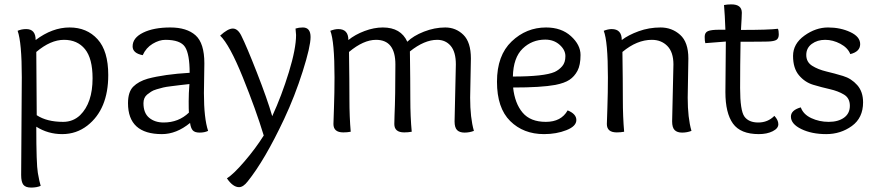

<svg xmlns="http://www.w3.org/2000/svg" viewBox="-20 -600 3985 873"><path d="M76.2 195.8 79.1 -249Q79.1 -407.2 60.1 -460Q78.1 -467.8 99.1 -467.8Q142.1 -467.8 142.1 -418Q217.8 -475.1 296.4 -475.1Q375 -475.1 423.6 -421.6Q472.2 -368.2 472.2 -258.8Q472.2 -103 377 -28.8Q327.1 9.8 262.7 9.8Q198.2 9.8 145 -23.9Q145 146 152.1 186.5Q159.2 227.1 165 245.1Q147 252.9 121.6 252.9Q96.2 252.9 86.2 240Q76.2 227.1 76.2 195.8ZM147 -76.2Q192.9 -45.9 267.1 -45.9Q312 -45.9 344.2 -76.2Q400.9 -131.8 400.9 -244.1Q400.9 -334 366.5 -376.5Q332 -418.9 271 -418.9Q210 -418.9 145 -363.8Q147 -144 147 -76.2Z M909.2 -312 907.2 -176.8Q907.2 -62 926.3 -4.9Q910.2 2.9 887.7 2.9Q865.2 2.9 856.2 -7.6Q847.2 -18.1 844.2 -41Q782.2 9.8 716.3 9.8Q562 9.8 562 -130.9Q562 -182.1 585.9 -206.1Q609.9 -230 651.9 -242.2Q727.1 -262.2 842.3 -269Q842.3 -354 821.3 -386.5Q800.3 -418.9 731.9 -418.9Q704.1 -418.9 674.1 -400.9Q644 -382.8 628.9 -349.1Q583 -357.9 583 -389.2Q583 -428.2 631.1 -451.7Q679.2 -475.1 754.4 -475.1Q829.1 -475.1 869.1 -439.5Q909.2 -403.8 909.2 -312ZM841.3 -217.8Q812 -214.8 797.6 -212.9Q783.2 -210.9 758.5 -208Q733.9 -205.1 721.9 -202.1Q710 -199.2 692.6 -194.1Q675.3 -189 666.7 -182.9Q658.2 -176.8 648.9 -169.9Q632.3 -155.8 632.3 -130.9Q632.3 -85.9 658.2 -64.5Q684.1 -43 724.1 -43Q792 -43 838.9 -87.9Q837.9 -102.1 837.9 -139.2Q837.9 -175.8 841.3 -217.8Z M1356.9 -475.1Q1392.1 -475.1 1392.1 -431.6Q1392.1 -388.2 1356.4 -275.6Q1320.8 -163.1 1272 -59.1Q1184.1 127.9 1106 225.1Q1085.9 251 1066.9 251Q1039.1 251 1011.7 210.9Q1042 191.9 1092 133.5Q1142.1 75.2 1179.2 16.1Q1144 -100.1 1084 -248.5Q1023.9 -397 981 -438Q1016.1 -470.2 1038.6 -470.2Q1061 -470.2 1077.1 -438Q1101.1 -390.1 1147.9 -270.5Q1194.8 -150.9 1217.8 -71.8Q1260.7 -165 1293.5 -272Q1326.2 -378.9 1326.2 -440.9Q1326.2 -445.8 1323.7 -470.2Q1338.9 -475.1 1356.9 -475.1Z M2046.9 -47.9 2052.7 -307.1Q2052.7 -363.8 2029.3 -391.4Q2005.9 -418.9 1967.8 -418.9Q1909.7 -418.9 1843.8 -366.2Q1845.7 -230 1845.7 -149.4Q1845.7 -68.8 1852.1 -1Q1835.9 2 1817.9 2Q1772.9 2 1772.9 -36.1Q1772.9 -40 1773.9 -76.2Q1777.8 -162.1 1777.8 -307.1Q1777.8 -418.9 1689.9 -418.9Q1632.8 -418.9 1566.9 -363.8Q1568.8 -228 1568.8 -148.4Q1568.8 -68.8 1574.7 -1Q1559.1 2 1541 2Q1496.1 2 1496.1 -36.1Q1496.1 -40 1498.5 -109.6Q1501 -179.2 1501 -248Q1501 -412.1 1481.9 -460Q1502 -467.8 1518.1 -467.8Q1564 -467.8 1564 -418Q1594.7 -442.9 1637.7 -459Q1680.7 -475.1 1720.7 -475.1Q1802.7 -475.1 1832 -410.2Q1858.9 -437 1907.5 -456.1Q1956.1 -475.1 2004.4 -475.1Q2052.7 -475.1 2086.9 -441.7Q2121.1 -408.2 2121.1 -334L2117.7 -155.8Q2117.7 -64 2134.8 -4.9Q2114.7 2.9 2092.3 2.9Q2069.8 2.9 2058.3 -8.5Q2046.9 -20 2046.9 -47.9Z M2462.9 -475.1Q2532.7 -475.1 2576.2 -435.5Q2619.6 -396 2619.6 -350.1Q2619.6 -304.2 2605.7 -278.1Q2591.8 -252 2569.3 -237.1Q2546.9 -222.2 2504.9 -213.9Q2440.9 -202.1 2313 -202.1Q2320.8 -129.9 2356.2 -87.9Q2391.6 -45.9 2461.9 -45.9Q2531.7 -45.9 2561 -98.1Q2600.6 -82 2600.6 -54.2Q2600.6 -25.9 2555.2 -8.1Q2509.8 9.8 2453.6 9.8Q2359.9 9.8 2299.8 -49.6Q2239.7 -108.9 2239.7 -228.5Q2239.7 -348.1 2306.4 -411.6Q2373 -475.1 2462.9 -475.1ZM2459 -419.9Q2398.9 -419.9 2356.4 -378.9Q2314 -337.9 2312 -252Q2454.6 -252 2502 -272.9Q2522 -282.2 2536.4 -299.1Q2550.8 -315.9 2550.8 -344.7Q2550.8 -373 2524.4 -396.5Q2498 -419.9 2459 -419.9Z M3036.1 -47.9 3042 -307.1Q3042 -362.8 3014.4 -390.9Q2986.8 -418.9 2943.8 -418.9Q2876 -418.9 2810.1 -363.8Q2812 -228 2812 -148.4Q2812 -68.8 2817.9 -1Q2802.2 2 2784.2 2Q2739.3 2 2739.3 -36.1Q2739.3 -40 2741.7 -109.6Q2744.1 -179.2 2744.1 -248Q2744.1 -412.1 2725.1 -460Q2745.1 -467.8 2761.2 -467.8Q2807.1 -467.8 2807.1 -418Q2836.9 -440.9 2884 -458Q2931.2 -475.1 2983.4 -475.1Q3035.2 -475.1 3072.5 -441.7Q3109.9 -408.2 3109.9 -334L3106.9 -155.8Q3106.9 -64 3124 -4.9Q3104 2.9 3081.5 2.9Q3059.1 2.9 3047.6 -8.5Q3036.1 -20 3036.1 -47.9Z M3280.3 -411.1Q3276.9 -411.1 3187 -403.8Q3184.1 -413.1 3184.1 -432.6Q3184.1 -452.1 3199 -458.5Q3213.9 -464.8 3250 -464.8H3278.3Q3275.9 -532.2 3272 -577.1Q3287.1 -580.1 3305.2 -580.1Q3353 -580.1 3353 -542Q3353 -527.8 3349.1 -463.9Q3476.1 -463.9 3517.1 -469.2Q3521 -460.9 3521 -443.4Q3521 -425.8 3510.5 -418.9Q3500 -412.1 3471.4 -411.1Q3442.9 -410.2 3347.2 -410.2Q3345.2 -301.8 3345.2 -199.7Q3345.2 -97.2 3364.7 -70.1Q3384.3 -43 3427.7 -43Q3471.2 -43 3501 -73.2Q3519 -54.2 3519 -35.2Q3519 -16.1 3493.2 -3.2Q3467.3 9.8 3430.2 9.8Q3347.2 9.8 3312.7 -38.1Q3278.3 -85.9 3278.3 -181.2Q3280.3 -361.8 3280.3 -411.1Z M3846.2 -354Q3835 -382.8 3801 -400.9Q3767.1 -418.9 3731.9 -418.9Q3696.3 -418.9 3671.1 -400.4Q3646 -381.8 3646 -350.1Q3646 -317.9 3672.6 -301Q3699.2 -284.2 3737.1 -275.1Q3774.9 -266.1 3813 -254.6Q3851.1 -243.2 3877.7 -213.1Q3904.3 -183.1 3904.3 -134.8Q3904.3 -64 3853.3 -27.1Q3802.2 9.8 3736.8 9.8Q3670.9 9.8 3623.5 -13.2Q3576.2 -36.1 3576.2 -69.8Q3576.2 -99.1 3621.1 -111.8Q3632.3 -80.1 3668.7 -63Q3705.1 -45.9 3748 -45.9Q3791 -45.9 3817.6 -64.9Q3844.2 -84 3844.2 -119.1Q3844.2 -153.8 3817.6 -169.9Q3791 -186 3753.2 -194.6Q3715.3 -203.1 3677.2 -214.6Q3639.2 -226.1 3612.5 -258.1Q3585.9 -290 3585.9 -345.7Q3585.9 -400.9 3637.5 -438Q3689 -475.1 3745.1 -475.1Q3801.3 -475.1 3846.2 -454.1Q3891.1 -433.1 3891.1 -399.4Q3891.1 -365.2 3846.2 -354Z"/></svg>

Font: Sukar
Style: Regular
Weight: 400
Designer: Dario Muhafara - Ghiath Alsory
Foundry: Dario Muhafara - Ghiath Alsory
Version: Version 1.00 March 17, 2016, initial release